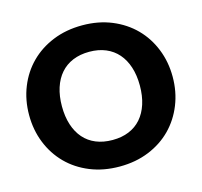

<svg xmlns="http://www.w3.org/2000/svg" viewBox="-107 -853 1028 978"><g transform="rotate(-15 407.0 -364.0)"><path d="M785.5 -364.5Q785.5 -285.5 758.2 -217.5Q731 -149.5 681.5 -99.2Q632 -49 562.2 -20.5Q492.5 8 407.5 8Q322.5 8 252.5 -20.5Q182.5 -49 132.8 -99.2Q83 -149.5 55.8 -217.5Q28.5 -285.5 28.5 -364.5Q28.5 -443.5 55.8 -511.5Q83 -579.5 132.8 -629.5Q182.5 -679.5 252.5 -708Q322.5 -736.5 407.5 -736.5Q492.5 -736.5 562.2 -707.8Q632 -679 681.5 -629Q731 -579 758.2 -511Q785.5 -443 785.5 -364.5ZM612.5 -364.5Q612.5 -418.5 598.5 -461.8Q584.5 -505 558.2 -535Q532 -565 494 -581Q456 -597 407.5 -597Q358.5 -597 320.2 -581Q282 -565 255.8 -535Q229.5 -505 215.5 -461.8Q201.5 -418.5 201.5 -364.5Q201.5 -310 215.5 -266.8Q229.5 -223.5 255.8 -193.5Q282 -163.5 320.2 -147.8Q358.5 -132 407.5 -132Q456 -132 494 -147.8Q532 -163.5 558.2 -193.5Q584.5 -223.5 598.5 -266.8Q612.5 -310 612.5 -364.5Z"/></g></svg>

Font: Lato Black
Style: Regular
Weight: 900
Designer: Lukasz Dziedzic
Foundry: tyPoland Lukasz Dziedzic
Version: Version 2.007; 2014-02-27